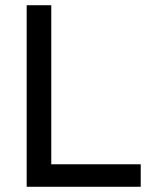

<svg xmlns="http://www.w3.org/2000/svg" viewBox="-20 -714 592 734"><path d="M82 0V-694H176V0ZM146 0V-86H518V0Z"/></svg>

Font: yichuanluanma
Style: Regular
Weight: 400
Version: Version 1.00 March 24, 2023, initial release